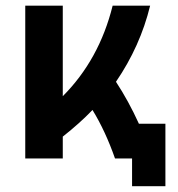

<svg xmlns="http://www.w3.org/2000/svg" viewBox="-20 -557 626 675"><path d="M68.8 0V-537.1H200.7V-218.8Q329.1 -347.7 376 -537.1H507.8Q473.1 -394.5 387.7 -269.5Q432.1 -201.7 468.3 -122.1H561.5V97.7H444.3V0H384.3Q350.6 -96.2 305.2 -170.4Q260.7 -124 200.7 -76.7V0Z"/></svg>

Font: Consola Mono
Style: Bold
Weight: 700
Monospace: yes
Designer: Wojciech Kalinowski "wmk69" (wmk69@o2.pl)
Foundry: Wojciech Kalinowski "wmk69" (wmk69@o2.pl)
Version: Version 2.1.0